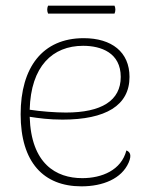

<svg xmlns="http://www.w3.org/2000/svg" viewBox="-20 -647 537 679"><path d="M385 -599C389 -608 389 -618 385 -627H150C146 -618 146 -608 150 -599ZM427 -115C409 -45 340 -17 271 -17C178 -17 90 -68 85 -234C117 -229 153 -224 201 -224C354 -224 438 -274 438 -375C438 -463 375 -512 276 -512C130 -512 53 -408 53 -243C53 -73 134 12 268 12C344 12 410 -15 435 -72C447 -100 439 -110 427 -115ZM274 -485C338 -485 407 -460 407 -375C407 -291 339 -249 213 -249C176 -249 123 -253 85 -259C89 -413 166 -485 274 -485Z"/></svg>

Font: Arima Koshi Thin
Style: Regular
Weight: 250
Designer: Joana Correia and Natanael Gama
Foundry: NDISCOVER
Version: Version 1.019;PS 001.019;hotconv 1.0.88;makeotf.lib2.5.64775